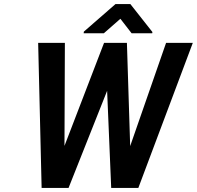

<svg xmlns="http://www.w3.org/2000/svg" viewBox="-20 -921 965 941"><path d="M618 -205 602 -711H490L296 -206L298 -711H167L184 0H316L505 -476L525 0H658L925 -711H794ZM727 -764 619 -901H546L391 -766L390 -758H489L570 -829L625 -758H726Z"/></svg>

Font: Asimov
Style: NarIt
Weight: 500
Designer: Google
Version: Version 2.000980; 2014